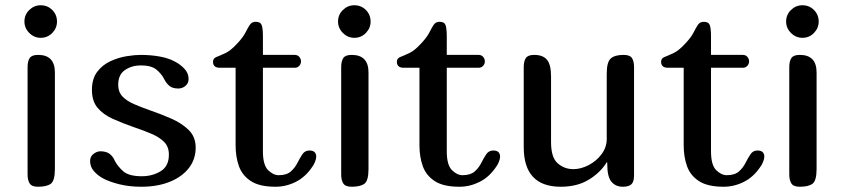

<svg xmlns="http://www.w3.org/2000/svg" viewBox="-20 -711 3214 731"><path d="M189 -68Q189 -23 173.5 -11.5Q158 0 125 0Q101 0 93 -12.5Q85 -25 85 -47V-455Q85 -478 93 -490Q101 -502 125 -502Q189 -502 189 -435ZM73 -629Q73 -655 91.5 -673Q110 -691 135 -691Q161 -691 179 -673Q197 -655 197 -629Q197 -604 179 -585.5Q161 -567 135 -567Q110 -567 91.5 -585.5Q73 -604 73 -629Z M623 -122Q623 -152 605.5 -170Q588 -188 558 -201Q528 -214 492 -226Q446 -242 409.5 -258.5Q373 -275 351.5 -300.5Q330 -326 330 -369Q330 -411 350 -437.5Q370 -464 400.5 -478Q431 -492 462 -497Q493 -502 515 -502Q553 -502 587 -496Q621 -490 645 -477Q665 -467 681.5 -450Q698 -433 698 -410Q698 -394 686 -384Q674 -374 659 -374Q637 -374 625 -384Q613 -394 605 -410Q595 -430 575.5 -446Q556 -462 516 -462Q482 -462 456 -444.5Q430 -427 430 -388Q430 -361 446 -344Q462 -327 489.5 -315Q517 -303 551 -291Q592 -277 632 -259.5Q672 -242 698.5 -216Q725 -190 725 -149Q725 -104 698.5 -70.5Q672 -37 625.5 -18.5Q579 0 518 0Q472 0 434 -9.5Q396 -19 372 -32Q352 -43 337.5 -59.5Q323 -76 323 -98Q323 -115 336 -125Q349 -135 362 -135Q384 -135 397 -125.5Q410 -116 417 -99Q427 -79 448.5 -59.5Q470 -40 520 -40Q560 -40 591.5 -59Q623 -78 623 -122Z M1029 0Q969 0 936 -21Q903 -42 890 -77.5Q877 -113 877 -158V-453H817Q791 -453 791 -476Q791 -489 804 -494Q817 -499 837.5 -508.5Q858 -518 881 -543Q905 -568 914.5 -587Q924 -606 931.5 -617Q939 -628 954 -628Q972 -628 976.5 -615Q981 -602 981 -573V-502H1102Q1113 -502 1119.5 -494.5Q1126 -487 1126 -477Q1126 -468 1119.5 -460.5Q1113 -453 1102 -453H981V-135Q981 -83 1000.5 -63.5Q1020 -44 1041 -44Q1071 -44 1087 -58Q1103 -72 1112.5 -91Q1122 -110 1131.5 -124Q1141 -138 1158 -138Q1184 -138 1184 -114Q1184 -106 1179 -94Q1174 -82 1169 -76Q1143 -37 1106 -18.5Q1069 0 1029 0Z M1383 -68Q1383 -23 1367.5 -11.5Q1352 0 1319 0Q1295 0 1287 -12.5Q1279 -25 1279 -47V-455Q1279 -478 1287 -490Q1295 -502 1319 -502Q1383 -502 1383 -435ZM1267 -629Q1267 -655 1285.5 -673Q1304 -691 1329 -691Q1355 -691 1373 -673Q1391 -655 1391 -629Q1391 -604 1373 -585.5Q1355 -567 1329 -567Q1304 -567 1285.5 -585.5Q1267 -604 1267 -629Z M1729 0Q1669 0 1636 -21Q1603 -42 1590 -77.5Q1577 -113 1577 -158V-453H1517Q1491 -453 1491 -476Q1491 -489 1504 -494Q1517 -499 1537.5 -508.5Q1558 -518 1581 -543Q1605 -568 1614.5 -587Q1624 -606 1631.5 -617Q1639 -628 1654 -628Q1672 -628 1676.5 -615Q1681 -602 1681 -573V-502H1802Q1813 -502 1819.5 -494.5Q1826 -487 1826 -477Q1826 -468 1819.5 -460.5Q1813 -453 1802 -453H1681V-135Q1681 -83 1700.5 -63.5Q1720 -44 1741 -44Q1771 -44 1787 -58Q1803 -72 1812.5 -91Q1822 -110 1831.5 -124Q1841 -138 1858 -138Q1884 -138 1884 -114Q1884 -106 1879 -94Q1874 -82 1869 -76Q1843 -37 1806 -18.5Q1769 0 1729 0Z M2078 -170Q2078 -111 2103.5 -89Q2129 -67 2163 -67Q2191 -67 2220.5 -82Q2250 -97 2270 -123.5Q2290 -150 2290 -182V-430Q2290 -475 2305.5 -488.5Q2321 -502 2354 -502Q2378 -502 2386 -490Q2394 -478 2394 -455V-43Q2394 -19 2384 -9.5Q2374 0 2351 0Q2324 0 2308 -19Q2292 -38 2292 -86V-93H2290Q2265 -53 2221 -26.5Q2177 0 2115 0Q1974 0 1974 -151V-455Q1974 -478 1982 -490Q1990 -502 2014 -502Q2047 -502 2062.5 -483.5Q2078 -465 2078 -420Z M2735 0Q2675 0 2642 -21Q2609 -42 2596 -77.5Q2583 -113 2583 -158V-453H2523Q2497 -453 2497 -476Q2497 -489 2510 -494Q2523 -499 2543.5 -508.5Q2564 -518 2587 -543Q2611 -568 2620.5 -587Q2630 -606 2637.5 -617Q2645 -628 2660 -628Q2678 -628 2682.5 -615Q2687 -602 2687 -573V-502H2808Q2819 -502 2825.5 -494.5Q2832 -487 2832 -477Q2832 -468 2825.5 -460.5Q2819 -453 2808 -453H2687V-135Q2687 -83 2706.5 -63.5Q2726 -44 2747 -44Q2777 -44 2793 -58Q2809 -72 2818.5 -91Q2828 -110 2837.5 -124Q2847 -138 2864 -138Q2890 -138 2890 -114Q2890 -106 2885 -94Q2880 -82 2875 -76Q2849 -37 2812 -18.5Q2775 0 2735 0Z M3089 -68Q3089 -23 3073.5 -11.5Q3058 0 3025 0Q3001 0 2993 -12.5Q2985 -25 2985 -47V-455Q2985 -478 2993 -490Q3001 -502 3025 -502Q3089 -502 3089 -435ZM2973 -629Q2973 -655 2991.5 -673Q3010 -691 3035 -691Q3061 -691 3079 -673Q3097 -655 3097 -629Q3097 -604 3079 -585.5Q3061 -567 3035 -567Q3010 -567 2991.5 -585.5Q2973 -604 2973 -629Z"/></svg>

Font: Marmelad
Style: Regular
Weight: 400
Designer: Manvel Shmavonyan
Foundry: Cyreal
Version: Version 1.110; ttfautohint (v1.8.4.7-5d5b)